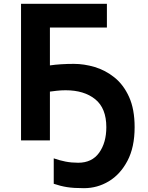

<svg xmlns="http://www.w3.org/2000/svg" viewBox="-20 -734 774 1004"><path d="M323 -262Q300 -262 277.5 -259.5Q255 -257 241 -255V0H90V-714H539V-590H241V-392Q268 -396 300 -398Q332 -400 366 -400Q420 -400 475.5 -383.5Q531 -367 578.5 -329Q626 -291 655 -227Q684 -163 684 -69Q684 36 646.5 107Q609 178 549 214Q489 250 419 250Q365 250 330.5 244.5Q296 239 261 227V94Q292 105 323 111Q354 117 389 117Q461 117 498.5 64.5Q536 12 536 -69Q536 -168 478 -215Q420 -262 323 -262Z"/></svg>

Font: RS Noto Sans
Style: Bold
Weight: 700
Designer: Monotype Design Team
Foundry: Monotype Imaging Inc.
Version: Version 3.10